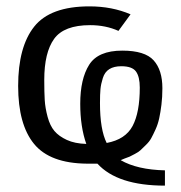

<svg xmlns="http://www.w3.org/2000/svg" viewBox="-20 -506 570 603"><path d="M37 -236Q37 -359 87.5 -422.5Q138 -486 261 -486Q332 -486 390 -461L352 -409Q312 -427 263 -427Q181 -427 150 -384Q119 -341 119 -255Q119 -216 120.5 -191.5Q122 -167 129.5 -139Q137 -111 151 -94.5Q165 -78 190 -66.5Q215 -55 251 -54Q232 -108 232 -180Q232 -258 260 -302.5Q288 -347 364 -347Q435 -347 462.5 -316.5Q490 -286 490 -229Q490 -201 487 -177Q484 -153 480 -134.5Q476 -116 468.5 -99.5Q461 -83 455 -72Q449 -61 438 -50.5Q427 -40 421.5 -34.5Q416 -29 403.5 -22.5Q391 -16 387 -14Q383 -12 371 -8L359 -3Q411 27 498 29V77Q349 77 286 8H253Q137 7 87 -54Q37 -115 37 -236ZM294 -182Q294 -99 315 -57Q374 -68 396.5 -110.5Q419 -153 419 -231Q419 -265 407 -281.5Q395 -298 361 -298Q338 -298 323.5 -289Q309 -280 303 -261Q297 -242 295.5 -226Q294 -210 294 -182Z"/></svg>

Font: Coval
Style: Light
Weight: 300
Foundry: Context Ltd
Version: Version 001.000